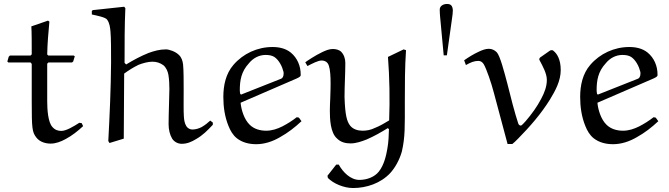

<svg xmlns="http://www.w3.org/2000/svg" viewBox="-20 -715 3375 968"><path d="M138 -582C140 -556 140 -492 140 -441L134 -435H30L24 -429L17 -405L22 -400H134L140 -393V-203C140 -68 142 -49 163 -22C181 2 212 9 235 9C262 9 287 -1 311 -14C343 -31 372 -54 399 -79L392 -94L380 -96C350 -77 314 -55 289 -55C272 -55 257 -60 244 -75C222 -99 218 -163 218 -205V-394L224 -400H343L349 -405L357 -431L352 -435H224L218 -440C219 -498 224 -549 229 -606L222 -611Z M1040 -107C1028 -96 1015 -85 996 -74C982 -67 966 -62 950 -62C938 -62 927 -68 920 -78C910 -94 908 -112 907 -128C905 -152 906 -216 906 -260C906 -302 906 -362 903 -390C901 -408 895 -426 882 -438C864 -456 832 -466 817 -466C784 -466 757 -458 729 -448C689 -432 652 -412 616 -390L608 -398C608 -490 608 -589 612 -674L606 -681L448 -664L443 -660V-642C470 -636 512 -628 520 -616C533 -598 535 -576 537 -556C540 -525 540 -452 540 -400C539 -268 533 -136 526 -4L532 6L604 -16C604 -124 606 -234 606 -344C631 -362 650 -374 678 -388C698 -396 726 -404 748 -404C770 -404 787 -398 804 -386C818 -374 826 -355 829 -338C833 -313 834 -290 834 -266C834 -230 830 -143 830 -89C830 -62 836 -36 848 -16C858 0 877 10 896 10C924 10 946 0 969 -14C1002 -33 1025 -56 1053 -86V-97Z M1235 -396C1256 -422 1286 -438 1319 -438C1338 -438 1351 -435 1363 -428C1387 -412 1403 -379 1409 -354C1410 -351 1410 -347 1410 -344C1410 -328 1403 -320 1397 -318L1195 -238L1191 -242C1190 -248 1189 -254 1189 -260C1189 -309 1196 -354 1235 -396ZM1475 -319C1482 -322 1492 -327 1495 -332C1496 -333 1496 -336 1496 -340C1496 -382 1479 -423 1446 -450C1420 -471 1387 -478 1354 -478C1278 -478 1206 -445 1157 -388C1118 -343 1106 -284 1106 -226C1106 -177 1113 -126 1132 -80C1141 -57 1154 -34 1174 -18C1202 4 1237 12 1272 12C1314 12 1355 -2 1391 -23C1431 -45 1467 -73 1500 -104L1487 -122L1476 -124C1453 -106 1429 -91 1404 -78C1378 -65 1351 -56 1322 -56C1292 -56 1262 -64 1240 -85C1210 -113 1196 -164 1193 -197Z M1633 182C1660 210 1713 233 1760 233C1828 233 1899 209 1947 158C1971 132 1994 92 2006 49C2023 -25 2021 -78 2021 -202C2021 -288 2021 -376 2027 -462L2015 -466L1936 -428C1944 -324 1946 -214 1942 -108C1922 -96 1896 -80 1870 -70C1850 -60 1829 -56 1808 -56C1784 -56 1760 -63 1745 -82C1729 -103 1720 -133 1717 -226C1717 -284 1721 -342 1721 -398C1721 -419 1714 -440 1700 -454C1690 -464 1673 -468 1658 -468C1639 -468 1621 -460 1604 -452C1568 -435 1527 -407 1519 -401L1530 -382C1553 -394 1584 -410 1601 -410C1613 -410 1625 -406 1632 -396C1651 -370 1647 -280 1645 -218C1644 -198 1643 -177 1643 -157C1643 -117 1645 -45 1680 -16C1698 2 1722 8 1747 8C1776 8 1803 -2 1829 -12C1866 -28 1901 -48 1935 -69L1941 -64C1940 -32 1939 1 1933 34C1928 63 1918 115 1890 150C1868 178 1829 192 1792 192C1747 192 1709 153 1688 115H1675L1631 171Z M2217 -436H2233L2259 -622C2261 -635 2263 -651 2263 -662C2263 -671 2261 -681 2255 -688C2249 -694 2241 -695 2233 -695C2223 -695 2213 -692 2206 -686C2200 -681 2197 -674 2197 -666C2197 -653 2198 -641 2199 -629Z M2753 -460 2703 -425C2701 -423 2699 -420 2699 -417C2699 -415 2699 -413 2700 -412C2717 -380 2737 -344 2737 -312C2737 -279 2725 -248 2709 -218C2688 -177 2660 -139 2630 -104C2622 -96 2611 -82 2606 -82C2603 -82 2596 -83 2593 -92C2577 -139 2552 -235 2538 -293C2522 -353 2501 -435 2484 -452C2474 -462 2460 -469 2445 -469C2427 -469 2410 -462 2393 -454C2367 -442 2343 -427 2320 -411L2329 -387C2352 -400 2370 -408 2392 -408C2404 -408 2413 -401 2419 -391C2432 -369 2457 -298 2470 -247L2539 11H2563C2568 8 2582 -6 2593 -17C2652 -77 2707 -140 2752 -212C2780 -258 2807 -307 2807 -362C2807 -416 2788 -445 2770 -459C2768 -462 2764 -462 2761 -462C2759 -462 2756 -462 2753 -460Z M3034 -396C3055 -422 3085 -438 3118 -438C3137 -438 3150 -435 3162 -428C3186 -412 3202 -379 3208 -354C3209 -351 3209 -347 3209 -344C3209 -328 3202 -320 3196 -318L2994 -238L2990 -242C2989 -248 2988 -254 2988 -260C2988 -309 2995 -354 3034 -396ZM3274 -319C3281 -322 3291 -327 3294 -332C3295 -333 3295 -336 3295 -340C3295 -382 3278 -423 3245 -450C3219 -471 3186 -478 3153 -478C3077 -478 3005 -445 2956 -388C2917 -343 2905 -284 2905 -226C2905 -177 2912 -126 2931 -80C2940 -57 2953 -34 2973 -18C3001 4 3036 12 3071 12C3113 12 3154 -2 3190 -23C3230 -45 3266 -73 3299 -104L3286 -122L3275 -124C3252 -106 3228 -91 3203 -78C3177 -65 3150 -56 3121 -56C3091 -56 3061 -64 3039 -85C3009 -113 2995 -164 2992 -197Z"/></svg>

Font: Neo Euler
Style: Euler
Weight: 500
Designer: Hermann Zapf
Version: Version 000.002